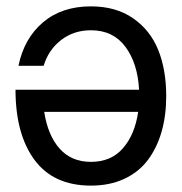

<svg xmlns="http://www.w3.org/2000/svg" viewBox="-20 -560 573 604"><path d="M266.1 -540Q344.2 -540 398.4 -502.7Q452.6 -465.3 477.8 -402.8Q502.9 -340.3 502.9 -257.8Q502.9 -196.3 488.3 -145.5Q473.6 -94.7 445.1 -56.6Q416.5 -18.6 370.8 2.7Q325.2 23.9 266.1 23.9Q148.4 23.9 88.6 -56.9Q28.8 -137.7 28.8 -277.8H113.8H417.5Q413.1 -360.8 374.5 -412.8Q335.9 -464.8 266.1 -464.8Q212.4 -464.8 172.6 -434.3Q132.8 -403.8 117.2 -353H38.1Q55.7 -439 115 -489.5Q174.3 -540 266.1 -540ZM266.1 -50.8Q329.6 -50.8 366.9 -93.8Q404.3 -136.7 414.6 -208H119.1Q130.4 -134.3 167.5 -92.5Q204.6 -50.8 266.1 -50.8Z"/></svg>

Font: Miedinger*
Style: Book
Weight: 400
Version: Version 001.000